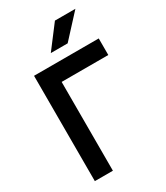

<svg xmlns="http://www.w3.org/2000/svg" viewBox="-222 -1010 958 1105"><g transform="rotate(-30 257.5 -457.5)"><path d="M70 -700H500V-590H190V0H70ZM333 -915H469L331 -765H219Z"/></g></svg>

Font: PT Root UI Bold
Style: Regular
Weight: 700
Designer: Vitaly Kuzmin
Foundry: ParaType Ltd.
Version: Version 2.000G